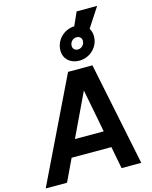

<svg xmlns="http://www.w3.org/2000/svg" viewBox="-186 -1238 1057 1339"><g transform="rotate(-15 342.5 -568.5)"><path d="M-27 0H127L203 -160H490L521 0H663L510 -745H334ZM259 -280 407 -591 467 -280ZM321 -902C321 -841 366 -800 431 -800C510 -800 573 -862 573 -939C573 -961 567 -980 557 -996L649 -1137H501L458 -1041C382 -1038 321 -977 321 -902ZM405 -913C405 -941 426 -963 454 -963C474 -963 490 -949 490 -928C490 -900 468 -878 442 -878C420 -878 405 -892 405 -913Z"/></g></svg>

Font: Mluvka Bold
Style: Italic
Weight: 700
Italic angle: -8°
Designer: Modified by Jiří Krblich, Original typeface by Gumpita Rahayu
Foundry: Gumpita Rahayu & Jiří Krblich
Version: Version 2.000;Glyphs 3.1.1 (3134)